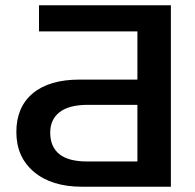

<svg xmlns="http://www.w3.org/2000/svg" viewBox="-20 -708 738 728"><path d="M42 -207.5Q42 -301.8 104.2 -354Q166.5 -406.2 281.7 -406.2H501V-588.9H127.9V-688H627.9V0H290.5Q175.8 0 108.9 -56.2Q42 -112.3 42 -207.5ZM170.4 -205.1Q170.4 -151.4 205.1 -123.5Q239.7 -95.7 310.5 -95.7H501V-310.5H313.5Q242.2 -310.5 206.3 -283Q170.4 -255.4 170.4 -205.1Z"/></svg>

Font: Arimo SemiBold
Style: Regular
Weight: 600
Designer: Steve Matteson
Foundry: Monotype Imaging Inc.
Version: Version 1.33